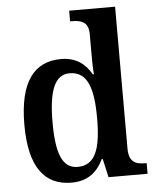

<svg xmlns="http://www.w3.org/2000/svg" viewBox="-54 -806 701 862"><g transform="rotate(-5 296.5 -375.0)"><path d="M234 10C307 10 350 -26 378 -84H382L401 0H577V-48H569C526 -48 497 -61 497 -121V-760H290V-712H297C338 -712 373 -704 373 -647V-576C373 -540 373 -497 376 -466H371C344 -513 304 -547 234 -547C113 -547 45 -460 45 -267C45 -75 113 10 234 10ZM267 -58C198 -58 172 -127 172 -267C172 -404 198 -480 267 -480C348 -480 373 -404 373 -268C373 -130 347 -58 267 -58Z"/></g></svg>

Font: Noto Serif Devanagari SemiCondensed SemiBold
Style: Regular
Weight: 600
Width: 4
Designer: Universal Thirst, Indian Type Foundry and the Monotype Design Team
Foundry: Monotype Imaging Inc.
Version: Version 2.004